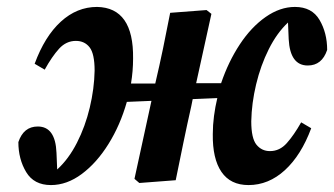

<svg xmlns="http://www.w3.org/2000/svg" viewBox="-20 -520 964 554"><path d="M697 14Q645 14 619 -24Q593 -62 594 -133Q594 -159 597.5 -185.5Q601 -212 607 -237L536 -234L532 -214Q520 -161 509 -107.5Q498 -54 487 0L382 8L368 -4L417 -229L346 -226Q327 -159 293 -104.5Q259 -50 216 -18Q173 14 127 14Q78 14 55.5 -23.5Q33 -61 33 -110Q48 -155 89 -155Q140 -155 143 -79L145 -31Q178 -61 202 -108Q226 -155 239 -209.5Q252 -264 253 -316Q253 -365 238.5 -383.5Q224 -402 199 -402Q171 -402 150.5 -379.5Q130 -357 109 -319L80 -336Q109 -415 155.5 -457.5Q202 -500 260 -500Q366 -498 364 -351Q364 -315 358 -279H428Q440 -330 450.5 -380.5Q461 -431 471 -483L576 -491L590 -480L546 -280H618Q639 -342 672 -392Q705 -442 746.5 -471Q788 -500 831 -500Q880 -500 902 -462.5Q924 -425 924 -376Q909 -331 868 -331Q817 -331 813 -407L811 -455Q779 -425 755.5 -378Q732 -331 719 -276.5Q706 -222 705 -170Q705 -121 720 -102.5Q735 -84 759 -84Q787 -84 807.5 -107Q828 -130 849 -167L878 -150Q849 -72 802 -29Q755 14 697 14Z"/></svg>

Font: Source Serif Pro
Style: Bold Italic
Weight: 700
Italic angle: -12°
Designer: Frank Grießhammer
Foundry: Adobe Systems Incorporated
Version: Version 3.001;hotconv 1.0.111;makeotfexe 2.5.65597